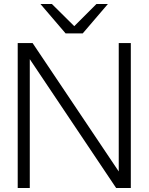

<svg xmlns="http://www.w3.org/2000/svg" viewBox="-20 -934 738 954"><path d="M557 0H630V-720H570V-82L142 -720H68V0H128V-640ZM181 -914 306 -768H391L516 -914H459L349 -804L238 -914Z"/></svg>

Font: Aspekta 250
Style: Regular
Weight: 250
Designer: Ivo Dolenc
Version: Version 2.000